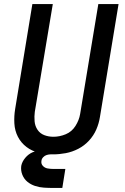

<svg xmlns="http://www.w3.org/2000/svg" viewBox="-20 -755 616 949"><path d="M242 8Q273 8 305 2Q337 -4 367 -19.5Q397 -35 420 -60Q443 -85 456 -115Q469 -145 474 -177L566 -735H466L376 -191Q371 -161 353 -132.5Q335 -104 305 -91.5Q275 -79 244 -79Q220 -79 199 -87Q178 -95 165.5 -113.5Q153 -132 151 -155.5Q149 -179 152 -202L241 -735H140L55 -217Q49 -181 51 -145Q53 -109 68.5 -79Q84 -49 111 -28.5Q138 -8 172.5 0Q207 8 242 8ZM243 174H288L303 80H243Q229 80 215 77.5Q201 75 191.5 64.5Q182 54 185 39Q186 30 193.5 22Q201 14 211 11Q221 8 230 8V-18Q208 -18 186 -15Q164 -12 142.5 -3Q121 6 105 25Q89 44 85 65Q82 88 90.5 109Q99 130 115.5 143.5Q132 157 153 164Q174 171 197 172.5Q220 174 243 174Z"/></svg>

Font: Iosevka Sparkle Medium
Style: Italic
Weight: 500
Italic angle: -9°
Designer: Belleve Invis
Foundry: Belleve Invis
Version: Version 4.5.0; ttfautohint (v1.8.3)